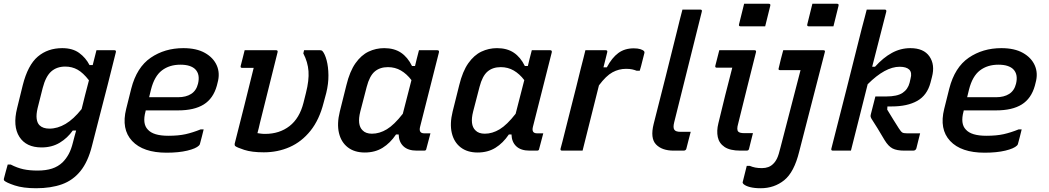

<svg xmlns="http://www.w3.org/2000/svg" viewBox="-38 -801 5578 1021"><path d="M293 -545Q348 -545 383 -519.5Q418 -494 438 -455H455Q460 -475 465 -494.5Q470 -514 475 -534H570Q581 -534 578 -523Q556 -433 535.5 -353.5Q515 -274 494.5 -194.5Q474 -115 451 -25Q430 59 390 108.5Q350 158 291.5 179Q233 200 154 200Q85 200 40 185Q-5 170 -16 159Q-19 154 -17 148Q-12 128 -7.5 112Q-3 96 3 74H19Q54 92 86.5 99Q119 106 162 106Q206 106 238.5 95.5Q271 85 295 62Q314 43 327.5 18Q341 -7 350 -44Q354 -61 358.5 -76.5Q363 -92 367 -107H349Q321 -67 279.5 -42Q238 -17 183 -17Q101 -17 65 -73.5Q29 -130 53 -226L83 -348Q110 -455 163 -500Q216 -545 293 -545ZM172 -135Q190 -117 225 -117Q268 -117 310.5 -142Q353 -167 396 -221Q405 -258 414.5 -295.5Q424 -333 435 -374Q404 -414 374.5 -430.5Q345 -447 309 -447Q264 -447 234.5 -421Q205 -395 189 -333L162 -226Q154 -192 157 -169.5Q160 -147 172 -135Z M937 -545Q1007 -545 1052 -519.5Q1097 -494 1115 -452.5Q1133 -411 1119 -361L1115 -345Q1096 -277 1045.5 -245.5Q995 -214 909 -214H737L736 -209Q718 -143 748 -112Q777 -79 857 -79Q911 -79 949 -87.5Q987 -96 1029 -113H1045Q1041 -94 1035.5 -74.5Q1030 -55 1025 -35Q1024 -31 1020 -27Q1004 -11 958 0Q912 11 848 11Q723 11 664.5 -51.5Q606 -114 633 -222L660 -330Q689 -443 763.5 -494Q838 -545 937 -545ZM921 -457Q863 -457 823 -426.5Q783 -396 765 -325L755 -284H909Q951 -284 978.5 -301.5Q1006 -319 1015 -356Q1027 -406 1000 -433Q989 -444 969.5 -450.5Q950 -457 921 -457Z M1263 -534H1430Q1441 -534 1438 -523Q1415 -429 1391 -334.5Q1367 -240 1344 -146Q1341 -133 1338 -120Q1335 -107 1331 -93Q1339 -92 1348.5 -90.5Q1358 -89 1372 -89Q1448 -89 1501.5 -130.5Q1555 -172 1576 -255L1589 -307Q1606 -374 1602.5 -422.5Q1599 -471 1575 -517L1579 -534H1664Q1673 -534 1677 -529Q1690 -514 1699 -480Q1708 -446 1708.5 -401Q1709 -356 1697 -307L1683 -255Q1660 -164 1613 -105.5Q1566 -47 1502.5 -19Q1439 9 1365 9Q1301 9 1261 -4Q1221 -17 1212 -25Q1209 -29 1210 -37Q1236 -138 1261 -238.5Q1286 -339 1311 -440H1250Q1239 -440 1242 -451Q1246 -467 1252 -490Q1258 -513 1263 -534Z M2005 -545Q2058 -545 2094 -521Q2130 -497 2153 -450H2169Q2173 -468 2178 -487.5Q2183 -507 2190 -534H2287Q2299 -534 2296 -522Q2271 -423 2245 -320.5Q2219 -218 2196 -127Q2187 -92 2218 -92H2251Q2246 -72 2240 -50.5Q2234 -29 2229 -9Q2228 0 2218 0H2178Q2132 0 2107.5 -23Q2083 -46 2082 -86H2068Q2037 -40 1996.5 -15Q1956 10 1902 10Q1847 10 1811.5 -17.5Q1776 -45 1764.5 -94Q1753 -143 1769 -208L1804 -348Q1822 -422 1852.5 -465Q1883 -508 1922 -526.5Q1961 -545 2005 -545ZM1890 -108Q1907 -90 1940 -90Q1980 -90 2019 -113.5Q2058 -137 2104 -196Q2116 -241 2127 -285.5Q2138 -330 2150 -375Q2125 -408 2094 -426Q2063 -444 2025 -444Q1982 -444 1954.5 -420.5Q1927 -397 1912 -339L1878 -208Q1860 -137 1890 -108Z M2605 -545Q2658 -545 2694 -521Q2730 -497 2753 -450H2769Q2773 -468 2778 -487.5Q2783 -507 2790 -534H2887Q2899 -534 2896 -522Q2871 -423 2845 -320.5Q2819 -218 2796 -127Q2787 -92 2818 -92H2851Q2846 -72 2840 -50.5Q2834 -29 2829 -9Q2828 0 2818 0H2778Q2732 0 2707.5 -23Q2683 -46 2682 -86H2668Q2637 -40 2596.5 -15Q2556 10 2502 10Q2447 10 2411.5 -17.5Q2376 -45 2364.5 -94Q2353 -143 2369 -208L2404 -348Q2422 -422 2452.5 -465Q2483 -508 2522 -526.5Q2561 -545 2605 -545ZM2490 -108Q2507 -90 2540 -90Q2580 -90 2619 -113.5Q2658 -137 2704 -196Q2716 -241 2727 -285.5Q2738 -330 2750 -375Q2725 -408 2694 -426Q2663 -444 2625 -444Q2582 -444 2554.5 -420.5Q2527 -397 2512 -339L2478 -208Q2460 -137 2490 -108Z M3060 0H2951Q2940 0 2943 -11Q2945 -17 2953 -48.5Q2961 -80 2973 -128Q2985 -176 2999 -231Q3013 -286 3026.5 -339.5Q3040 -393 3050 -435Q3058 -466 3064.5 -491.5Q3071 -517 3075 -534H3183Q3194 -534 3191 -523Q3187 -507 3182 -486.5Q3177 -466 3171 -443H3189Q3216 -494 3250 -519Q3284 -544 3332 -544Q3354 -544 3367.5 -539.5Q3381 -535 3386 -530Q3390 -526 3389 -520Q3382 -495 3377 -473Q3372 -451 3364 -425H3347Q3337 -429 3324 -432Q3311 -435 3291 -435Q3253 -435 3219 -416.5Q3185 -398 3147 -347Q3126 -264 3103 -171.5Q3080 -79 3060 0Z M3563 -639Q3569 -665 3576.5 -694Q3584 -723 3591 -750H3686Q3697 -750 3694 -739Q3657 -592 3620.5 -444.5Q3584 -297 3547 -150Q3540 -122 3548 -111Q3555 -100 3581 -100H3635Q3629 -78 3623.5 -56Q3618 -34 3612 -11Q3611 -5 3606.5 -2.5Q3602 0 3598 0H3544Q3482 0 3450.5 -33Q3419 -66 3438 -142Q3470 -266 3501 -390.5Q3532 -515 3563 -639Z M3787 -534H3974Q3985 -534 3982 -523Q3958 -428 3934.5 -333.5Q3911 -239 3887 -142Q3878 -111 3888 -101Q3896 -93 3919 -93H3966Q3961 -73 3955.5 -51.5Q3950 -30 3945 -9Q3943 0 3932 0H3899Q3844 0 3815 -19.5Q3786 -39 3779 -72Q3772 -105 3782 -145Q3800 -221 3818.5 -294.5Q3837 -368 3856 -441H3774Q3763 -441 3766 -452Q3771 -472 3776.5 -493Q3782 -514 3787 -534ZM3919 -781H4050Q4061 -781 4058 -770L4031 -661H3900Q3889 -661 3892 -672Z M4340 -534Q4352 -534 4348 -523Q4314 -390 4281 -263Q4248 -136 4212 5Q4185 115 4132 157.5Q4079 200 4007 200Q3974 200 3950.5 194Q3927 188 3916 178Q3909 171 3912 165Q3922 124 3933 81H3949Q3963 87 3978.5 90Q3994 93 4014 93Q4051 93 4073 71Q4085 60 4094 41.5Q4103 23 4113 -19Q4140 -122 4165.5 -221.5Q4191 -321 4219 -428H4110Q4099 -428 4103 -439Q4108 -462 4114.5 -487Q4121 -512 4127 -534ZM4282 -781H4413Q4424 -781 4421 -770L4394 -661H4263Q4252 -661 4255 -672Z M4803 -545Q4874 -545 4904.5 -501Q4935 -457 4918 -392L4910 -361Q4892 -294 4839.5 -264.5Q4787 -235 4704 -235H4681L4680 -218Q4695 -193 4713 -164Q4731 -135 4742 -118Q4753 -101 4760 -96.5Q4767 -92 4785 -92H4855Q4850 -72 4845 -52.5Q4840 -33 4835 -12Q4831 0 4818 0H4771Q4731 0 4708.5 -11.5Q4686 -23 4666 -56Q4647 -89 4628 -119.5Q4609 -150 4596 -170Q4592 -178 4591.5 -182Q4591 -186 4593 -194Q4599 -217 4605 -241Q4611 -265 4617 -288H4674Q4733 -288 4761.5 -307Q4790 -326 4799 -361L4804 -383Q4813 -415 4797 -431Q4781 -446 4746 -446Q4669 -446 4576 -353Q4554 -264 4531.5 -176Q4509 -88 4487 0H4391Q4380 0 4383 -11Q4424 -171 4464.5 -331Q4505 -491 4545 -651Q4553 -682 4560 -707.5Q4567 -733 4571 -750H4667Q4677 -750 4675 -739Q4656 -666 4637.5 -592.5Q4619 -519 4600 -446H4615Q4658 -494 4704.5 -519.5Q4751 -545 4803 -545Z M5287 -545Q5357 -545 5402 -519.5Q5447 -494 5465 -452.5Q5483 -411 5469 -361L5465 -345Q5446 -277 5395.5 -245.5Q5345 -214 5259 -214H5087L5086 -209Q5068 -143 5098 -112Q5127 -79 5207 -79Q5261 -79 5299 -87.5Q5337 -96 5379 -113H5395Q5391 -94 5385.5 -74.5Q5380 -55 5375 -35Q5374 -31 5370 -27Q5354 -11 5308 0Q5262 11 5198 11Q5073 11 5014.5 -51.5Q4956 -114 4983 -222L5010 -330Q5039 -443 5113.5 -494Q5188 -545 5287 -545ZM5271 -457Q5213 -457 5173 -426.5Q5133 -396 5115 -325L5105 -284H5259Q5301 -284 5328.5 -301.5Q5356 -319 5365 -356Q5377 -406 5350 -433Q5339 -444 5319.5 -450.5Q5300 -457 5271 -457Z"/></svg>

Font: Recursive Sn Lnr St Med
Style: Italic
Weight: 500
Italic angle: -15°
Version: Version 1.079;hotconv 1.0.112;makeotfexe 2.5.65598; ttfautoh